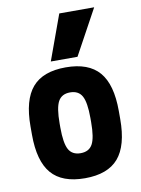

<svg xmlns="http://www.w3.org/2000/svg" viewBox="-89 -851 678 921"><g transform="rotate(-10 250.0 -390.0)"><path d="M250 10Q139 10 87 -50.5Q35 -111 35 -240V-280Q35 -409 87 -469.5Q139 -530 250 -530Q361 -530 413 -469.5Q465 -409 465 -280V-240Q465 -111 413 -50.5Q361 10 250 10ZM250 -112Q291 -112 308 -143Q325 -174 325 -250V-270Q325 -346 308 -377Q291 -408 250 -408Q209 -408 192 -377Q175 -346 175 -270V-250Q175 -174 192 -143Q209 -112 250 -112ZM315 -570H185L265 -790H435Z"/></g></svg>

Font: M PLUS Code Latin
Style: Bold
Weight: 700
Designer: Coji Morishita
Foundry: UNDERFOREST DESIGN
Version: Version 1.002; ttfautohint (v1.8.3)